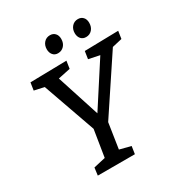

<svg xmlns="http://www.w3.org/2000/svg" viewBox="-202 -1025 1095 1166"><g transform="rotate(-30 345.5 -442.0)"><path d="M144 0 151 -53 234 -72 264 -259 134 -627 65 -642 73 -695 328 -700 320 -647 234 -629 331 -329 523 -626 446 -642 454 -695 691 -700 683 -647 614 -631 361 -250 334 -73 412 -53 404 0ZM307 -764Q285 -764 272 -779.5Q259 -795 259 -819Q259 -847 275.5 -865.5Q292 -884 318 -884Q340 -884 353.5 -869.5Q367 -855 367 -830Q367 -801 350 -782.5Q333 -764 307 -764ZM504 -764Q481 -764 468 -779.5Q455 -795 455 -819Q455 -847 471.5 -865.5Q488 -884 514 -884Q536 -884 549.5 -869.5Q563 -855 563 -830Q563 -801 546.5 -782.5Q530 -764 504 -764Z"/></g></svg>

Font: Bitter Medium
Style: Italic
Weight: 500
Italic angle: -9°
Designer: Sol Matas, and Bitter project Authors
Foundry: Sol Matas
Version: Version 2.001